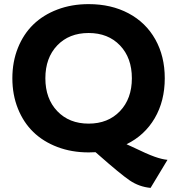

<svg xmlns="http://www.w3.org/2000/svg" viewBox="-20 -730 873 932"><path d="M710.9 182.1Q655.3 176.8 609.9 146Q564.5 115.2 456.1 19.5Q448.2 12.7 443.8 8.8L410.2 9.8Q327.6 9.8 258.8 -16.4Q189.9 -42.5 141.8 -89.1Q93.8 -135.7 66.9 -202.9Q40 -270 40 -350.1Q40 -430.2 66.9 -497.3Q93.8 -564.5 141.8 -611.1Q189.9 -657.7 258.8 -683.8Q327.6 -710 410.2 -710Q520 -710 604 -665.3Q688 -620.6 733.9 -538.8Q779.8 -457 779.8 -350.1Q779.8 -239.7 731 -156.2Q682.1 -72.8 594.2 -29.8L622.1 -17.1Q694.8 18.1 730.7 30.8Q766.6 43.5 793 45.9ZM258.1 -190.4Q315.9 -129.9 410.2 -129.9Q504.4 -129.9 562.3 -190.4Q620.1 -251 620.1 -350.1Q620.1 -449.2 562.5 -509.5Q504.9 -569.8 410.2 -569.8Q315.4 -569.8 257.8 -509.5Q200.2 -449.2 200.2 -350.1Q200.2 -251 258.1 -190.4Z"/></svg>

Font: Gully
Style: Bold
Weight: 700
Designer: jaikishan Patel
Foundry: MagicType
Version: Version 1.000;Glyphs 3.2 (3242)